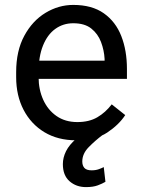

<svg xmlns="http://www.w3.org/2000/svg" viewBox="-20 -558 570 777"><path d="M288.1 9.8Q214.4 9.8 159.9 -22.9Q105.5 -55.7 75.4 -113.5Q45.4 -171.4 45.4 -245.6V-266.1Q45.4 -352.5 78.4 -413.3Q111.3 -474.1 164.3 -506.1Q217.3 -538.1 276.4 -538.1Q352.1 -538.1 400.1 -504.2Q448.2 -470.2 470.9 -411.9Q493.7 -353.5 493.7 -279.3V-238.8H99.1V-312.5H403.3V-319.3Q401.4 -354.5 388.9 -387.7Q376.5 -420.9 349.6 -442.4Q322.8 -463.9 276.4 -463.9Q235.4 -463.9 203.6 -440.9Q171.9 -418 154.1 -373.8Q136.2 -329.6 136.2 -266.1V-245.6Q136.2 -195.8 154.8 -154.5Q173.3 -113.3 208.5 -88.6Q243.7 -64 293 -64Q340.8 -64 374 -83.5Q407.2 -103 432.1 -135.7L486.8 -92.3Q461.4 -53.2 414.1 -21.7Q366.7 9.8 288.1 9.8ZM360.4 -40.5 396.5 -12.7Q365.2 10.7 339.1 37.4Q313 64 313 95.7Q313 111.8 321.5 121.6Q330.1 131.3 351.1 131.3Q367.2 131.3 379.9 126.7Q392.6 122.1 399.9 118.2L406.7 177.7Q394.5 185.1 375.7 192.1Q356.9 199.2 328.1 199.2Q288.6 199.2 261.5 175.5Q234.4 151.9 234.4 106Q234.4 79.6 247.3 53.7Q260.3 27.8 288.1 3.9Q315.9 -20 360.4 -40.5Z"/></svg>

Font: Vazirmatn
Style: Regular
Weight: 400
Designer: Saber Rastikerdar
Foundry: Saber Rastikerdar
Version: Version 33.003;September 2, 2022;FontCreator 14.0.0.2862 64-